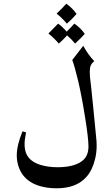

<svg xmlns="http://www.w3.org/2000/svg" viewBox="-20 -812 599 1031"><path d="M462 -428Q462 -411 463 -401Q469 -346 471 -330Q474 -296 480.5 -237Q487 -178 496 -78Q499 -54 499 -31Q499 10 490 44Q476 102 444 138Q390 199 285 199Q209 199 156 172Q105 145 84 94Q70 60 70 23Q70 -32 101 -107L120 -101Q112 -63 112 -37Q112 -4 124 19Q143 56 196 73Q238 86 289 86Q375 86 419 54Q455 28 455 -25Q455 -67 439 -169Q419 -296 400 -376Q381 -456 368 -490L427 -566Q454 -517 486 -484Q473 -473 467.5 -460.5Q462 -448 462 -428ZM284 -739Q315 -768 336 -792Q351 -782 366.5 -766.5Q382 -751 391 -737Q367 -709 339 -685Q312 -717 284 -739ZM435 -630Q416 -608 383 -578Q364 -602 340 -622Q324 -603 296 -578Q270 -608 240 -632Q278 -670 292 -685Q314 -670 338 -642Q368 -672 379 -685Q395 -675 410.5 -659.5Q426 -644 435 -630Z"/></svg>

Font: Mirza
Style: Regular
Weight: 400
Designer: Arabic design by Kourosh Beigpour, Latin design by Eduardo Tunni, engineering by Lasse Fister
Version: Version 1.000